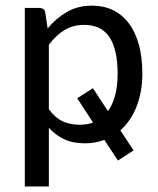

<svg xmlns="http://www.w3.org/2000/svg" viewBox="-20 -506 565 687"><path d="M68.8 161.1V-477.5H120.1Q129.4 -477.5 135.3 -473.4Q141.1 -469.2 142.1 -460L150.4 -404.3Q180.7 -440.9 219.7 -463.4Q258.8 -485.8 309.6 -485.8Q350.6 -485.8 383.8 -470Q417 -454.1 440.4 -423.3Q463.9 -392.6 476.6 -347.2Q489.3 -301.8 489.3 -242.2Q489.3 -178.2 469 -125.7Q448.7 -73.2 410.6 -39.6L458 32.2L401.9 68.4L353.5 -5.4Q320.8 6.8 283.7 6.8Q240.2 6.8 209.5 -7.8Q178.7 -22.5 154.8 -48.8V161.1ZM312.5 -190.4 366.2 -108.4Q383.3 -131.8 392.1 -165.3Q400.9 -198.7 400.9 -242.2Q400.9 -288.6 392.8 -321.8Q384.8 -355 369.4 -376.2Q354 -397.5 331.8 -407.2Q309.6 -417 281.2 -417Q241.2 -417 210.7 -398.4Q180.2 -379.9 154.8 -345.7V-115.2Q177.2 -84.5 204.3 -72Q231.4 -59.6 264.6 -59.6Q291.5 -59.6 313 -67.4L256.3 -154.3Z"/></svg>

Font: Carlito
Style: Regular
Weight: 400
Designer: Lukasz Dziedzic
Foundry: tyPoland Lukasz Dziedzic
Version: Version 1.103; Beta1; all basic design good, some composites